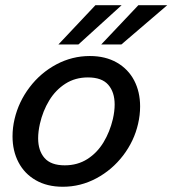

<svg xmlns="http://www.w3.org/2000/svg" viewBox="-20 -710 665 740"><path d="M28.3 -184.6Q28.3 -217.8 36.1 -251Q51.8 -317.9 94 -373.5Q136.2 -429.2 197 -461.7Q257.8 -494.1 326.2 -494.1Q386.2 -494.1 430.2 -469Q474.1 -443.8 497.1 -399.9Q520 -356 520 -299.8Q520 -266.1 512.2 -232.9Q497.1 -166.5 454.6 -110.8Q412.1 -55.2 351.3 -22.7Q290.5 9.8 222.2 9.8Q161.6 9.8 117.9 -15.4Q74.2 -40.5 51.3 -84.5Q28.3 -128.4 28.3 -184.6ZM415 -251Q421.9 -281.2 421.9 -307.1Q421.9 -355 397.2 -383.3Q372.6 -411.6 318.8 -411.6Q270 -411.6 232.2 -387.5Q194.3 -363.3 169.7 -322.8Q145 -282.2 133.8 -232.9Q127 -202.6 127 -176.8Q127 -129.4 151.6 -101.1Q176.3 -72.8 229.5 -72.8Q278.8 -72.8 316.7 -96.9Q354.5 -121.1 378.9 -161.4Q403.3 -201.7 415 -251ZM205.1 -538.6 347.7 -689.9H448.7L282.2 -538.6ZM370.1 -538.6 513.2 -689.9H624.5L447.8 -538.6Z"/></svg>

Font: Acari Sans Medium
Style: Italic
Weight: 500
Italic angle: -13°
Designer: Alfredo Marco Pradil and Stefan Peev
Foundry: Hanken Design Co.
Version: Version 1.045